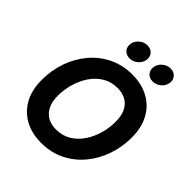

<svg xmlns="http://www.w3.org/2000/svg" viewBox="-255 -1103 1272 1272"><g transform="rotate(45 381.5 -467.0)"><path d="M343.8 10.3Q256.8 10.3 190.9 -25.1Q125 -60.5 88.1 -127.4Q51.3 -194.3 51.3 -288.6Q51.3 -377.4 79.3 -458.3Q107.4 -539.1 160.2 -602.1Q212.9 -665 286.9 -701.4Q360.8 -737.8 451.7 -737.8Q538.6 -737.8 604.2 -702.4Q669.9 -667 706.8 -600.3Q743.7 -533.7 743.7 -439Q743.7 -349.6 715.3 -268.8Q687 -188 634.3 -125Q581.5 -62 507.8 -25.9Q434.1 10.3 343.8 10.3ZM349.6 -122.1Q409.7 -122.1 455.3 -149.9Q501 -177.7 532 -224.1Q563 -270.5 578.6 -326.4Q594.2 -382.3 594.2 -438.5Q594.2 -493.2 576.2 -530.3Q558.1 -567.4 524.7 -586.4Q491.2 -605.5 445.3 -605.5Q385.7 -605.5 340.1 -577.6Q294.4 -549.8 263.4 -503.4Q232.4 -457 216.6 -401.1Q200.7 -345.2 200.7 -289.1Q200.7 -234.9 219 -197.5Q237.3 -160.2 270.8 -141.1Q304.2 -122.1 349.6 -122.1ZM578.1 -799.8Q546.9 -799.8 528.6 -821Q510.3 -842.3 515.6 -872.6Q520.5 -903.3 545.7 -924.3Q570.8 -945.3 602.5 -945.3Q633.8 -945.3 652.1 -924.3Q670.4 -903.3 665.5 -872.6Q660.2 -842.3 634.8 -821Q609.4 -799.8 578.1 -799.8ZM361.3 -799.8Q330.1 -799.8 311.8 -821Q293.5 -842.3 298.8 -872.6Q303.7 -903.3 328.9 -924.3Q354 -945.3 385.7 -945.3Q417.5 -945.3 435.5 -924.3Q453.6 -903.3 448.7 -872.6Q443.8 -842.3 418.5 -821Q393.1 -799.8 361.3 -799.8Z"/></g></svg>

Font: Inter 20pt
Style: Bold Italic
Weight: 700
Italic angle: -9.3988°
Version: Version 4.001;git-66647c0bb